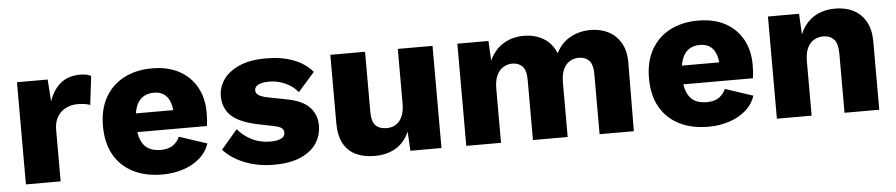

<svg xmlns="http://www.w3.org/2000/svg" viewBox="-36 -718 4367 936"><g transform="rotate(-5 2147.5 -250.0)"><path d="M60.6 0V-500H210.8L218.2 -392.2Q236.8 -447.8 274.3 -478.9Q311.8 -510 370.4 -510Q389.4 -510 402.8 -506.8Q416.2 -503.6 423.6 -498.8L406.6 -358.6Q396.8 -362.6 381.4 -365.2Q366 -367.8 344.4 -367.8Q314 -367.8 288.2 -354.9Q262.4 -342 246.5 -316.6Q230.6 -291.2 230.6 -252V0Z M728.7 10Q645.8 10 585.4 -20.8Q524.9 -51.6 492.2 -109.6Q459.5 -167.6 459.5 -250Q459.5 -332.4 492.4 -390.4Q525.3 -448.4 584.5 -479.2Q643.8 -510 721 -510Q800.2 -510 855.5 -479.5Q910.8 -449 939.9 -395.6Q968.9 -342.2 968.9 -273.1Q968.9 -254.5 967.8 -236.9Q966.6 -219.2 964.6 -206.6H568.8V-298.1H890.4L808.5 -255.7Q811.7 -320.7 790 -355.8Q768.2 -390.9 720.7 -390.9Q688.7 -390.9 666.2 -375.7Q643.7 -360.6 632.5 -329Q621.4 -297.4 621.4 -247.3Q621.4 -197.8 634.2 -167.6Q647 -137.4 670.9 -123.7Q694.8 -110.1 729.1 -110.1Q766.7 -110.1 789.3 -125.1Q811.9 -140.2 823.3 -166.6L959.3 -121.8Q945.1 -79.3 910.6 -49.7Q876.2 -20.1 828.8 -5Q781.5 10 728.7 10Z M1273.9 10Q1199 10 1134.7 -14.5Q1070.5 -39 1027.5 -84.8L1107.6 -178.7Q1132.7 -146.9 1174.1 -125.5Q1215.5 -104.1 1266.6 -104.1Q1297.8 -104.1 1317.8 -113Q1337.7 -121.8 1337.7 -141.5Q1337.7 -154.6 1328 -163.5Q1318.2 -172.3 1288 -178.3L1218.5 -192.4Q1123.7 -211.4 1084.2 -248.8Q1044.6 -286.2 1044.6 -347Q1044.6 -388 1069.9 -425.3Q1095.1 -462.5 1147.3 -486.3Q1199.5 -510 1280.3 -510Q1356.3 -510 1414.1 -487.9Q1471.9 -465.8 1506.4 -424.1L1425.5 -332Q1401.4 -362.4 1363 -379.1Q1324.7 -395.9 1286.7 -395.9Q1263 -395.9 1246.5 -391.3Q1230.1 -386.7 1222 -378.7Q1214 -370.7 1214 -358.6Q1214 -345.8 1226.6 -336.2Q1239.2 -326.7 1273.3 -319.7L1364.3 -301.9Q1440.8 -287.6 1474.8 -250.9Q1508.7 -214.2 1508.7 -161.7Q1508.7 -113.3 1482.9 -74.4Q1457 -35.5 1405 -12.7Q1353 10 1273.9 10Z M1765.6 10Q1715.2 10 1676.6 -7.7Q1638 -25.4 1616 -64.4Q1594 -103.4 1594 -166V-500H1764V-206.2Q1764 -158.4 1782.9 -139.2Q1801.8 -120 1837.2 -120Q1855 -120 1870.9 -126.5Q1886.8 -133 1898.7 -146.6Q1910.6 -160.2 1917.4 -181.7Q1924.2 -203.2 1924.2 -232.2V-500H2094.2V0H1942L1937 -94Q1913.4 -41.2 1870.1 -15.6Q1826.8 10 1765.6 10Z M2215.6 0V-500H2367.8L2372.8 -403.4Q2396.8 -456 2440.6 -483Q2484.4 -510 2541.2 -510Q2596.6 -510 2637.9 -484.8Q2679.2 -459.6 2698.8 -410.8Q2714.8 -443.6 2740.5 -465.7Q2766.2 -487.8 2798.9 -498.9Q2831.6 -510 2867.4 -510Q2916.6 -510 2955 -490.3Q2993.4 -470.6 3016 -431.3Q3038.6 -392 3038 -333.2L3035.6 0H2868V-294Q2868 -341.6 2849.3 -360.8Q2830.6 -380 2799.8 -380Q2774.6 -380 2754.4 -367.6Q2734.2 -355.2 2723 -329.9Q2711.8 -304.6 2711.8 -266.8V0H2541.8V-294Q2541.8 -341.6 2523.1 -360.8Q2504.4 -380 2473.6 -380Q2450.8 -380 2430.4 -368.2Q2410 -356.4 2397.8 -330.7Q2385.6 -305 2385.6 -264V0Z M3400.7 10Q3317.8 10 3257.4 -20.8Q3196.9 -51.6 3164.2 -109.6Q3131.5 -167.6 3131.5 -250Q3131.5 -332.4 3164.4 -390.4Q3197.3 -448.4 3256.5 -479.2Q3315.8 -510 3393 -510Q3472.2 -510 3527.5 -479.5Q3582.8 -449 3611.9 -395.6Q3640.9 -342.2 3640.9 -273.1Q3640.9 -254.5 3639.8 -236.9Q3638.6 -219.2 3636.6 -206.6H3240.8V-298.1H3562.4L3480.5 -255.7Q3483.7 -320.7 3462 -355.8Q3440.2 -390.9 3392.7 -390.9Q3360.7 -390.9 3338.2 -375.7Q3315.7 -360.6 3304.5 -329Q3293.4 -297.4 3293.4 -247.3Q3293.4 -197.8 3306.2 -167.6Q3319 -137.4 3342.9 -123.7Q3366.8 -110.1 3401.1 -110.1Q3438.7 -110.1 3461.3 -125.1Q3483.9 -140.2 3495.3 -166.6L3631.3 -121.8Q3617.1 -79.3 3582.6 -49.7Q3548.2 -20.1 3500.8 -5Q3453.5 10 3400.7 10Z M3735.6 0V-500H3887.8L3896.6 -328L3877.6 -347.4Q3888.2 -400.6 3913.4 -436.8Q3938.6 -473 3977.1 -491.5Q4015.6 -510 4064.4 -510Q4116 -510 4154.6 -490.1Q4193.2 -470.2 4214.9 -430.9Q4236.6 -391.6 4236.6 -333.2V0H4066.6V-287.8Q4066.6 -340.2 4047 -360.1Q4027.4 -380 3995.8 -380Q3971.8 -380 3951.1 -368.7Q3930.4 -357.4 3918 -332Q3905.6 -306.6 3905.6 -264.8V0Z"/></g></svg>

Font: Work Sans
Style: Regular
Weight: 400
Designer: Wei Huang
Foundry: Wei Huang
Version: Version 2.006; ttfautohint (v1.8.1.43-b0c9)